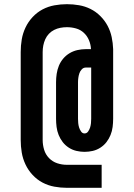

<svg xmlns="http://www.w3.org/2000/svg" viewBox="-20 -799 640 918"><path d="M466 99H300Q270 99 240 93.5Q210 88 183.5 74Q157 60 136 37.5Q115 15 102 -12.5Q89 -40 84 -69.5Q79 -99 79 -130V-550Q79 -581 84 -610.5Q89 -640 102 -667.5Q115 -695 136 -717.5Q157 -740 183.5 -754Q210 -768 240 -773.5Q270 -779 300 -779Q329 -779 358 -774Q387 -769 413 -756Q439 -743 460 -722Q481 -701 494.5 -675.5Q508 -650 514 -621.5Q520 -593 521 -564V-231Q521 -212 518.5 -192Q516 -172 508.5 -153.5Q501 -135 489 -119.5Q477 -104 460 -93Q443 -82 423.5 -77.5Q404 -73 384 -73Q365 -73 345.5 -77.5Q326 -82 309 -93Q292 -104 280 -119.5Q268 -135 260.5 -153.5Q253 -172 250.5 -192Q248 -212 248 -231V-406Q248 -426 251 -446Q254 -466 261.5 -484.5Q269 -503 282 -518.5Q295 -534 312.5 -544.5Q330 -555 350 -559.5Q370 -564 390 -564H415Q414 -586 405.5 -606.5Q397 -627 381 -642Q365 -657 343.5 -663Q322 -669 300 -669Q284 -669 268.5 -666Q253 -663 239 -656Q225 -649 214 -637.5Q203 -626 196.5 -611.5Q190 -597 187 -581.5Q184 -566 184 -550V-130Q184 -106 191 -83Q198 -60 214.5 -43Q231 -26 253.5 -18.5Q276 -11 300 -11H466ZM384 -161Q395 -161 401.5 -170.5Q408 -180 411 -190Q414 -200 415 -210.5Q416 -221 416 -231V-476H390Q379 -476 371 -467.5Q363 -459 359.5 -448.5Q356 -438 354.5 -427Q353 -416 353 -406V-231Q353 -221 354 -210.5Q355 -200 358 -190Q361 -180 367.5 -170.5Q374 -161 384 -161Z"/></svg>

Font: Iosevka Extrabold Extended
Style: Regular
Weight: 800
Width: 7
Monospace: yes
Designer: Belleve Invis
Foundry: Belleve Invis
Version: Version 32.5.0; ttfautohint (v1.8.4)